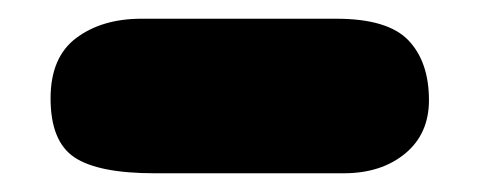

<svg xmlns="http://www.w3.org/2000/svg" viewBox="-20 -704 515 205"><path d="M34 -599Q34 -643 61.5 -663.5Q89 -684 131 -684H339Q394 -684 416 -661Q438 -638 438 -597Q438 -561 412.5 -540Q387 -519 347 -519H145Q85 -519 59.5 -536Q34 -553 34 -599Z"/></svg>

Font: Coiny 2.0
Style: Regular
Weight: 400
Version: Version 1.001 July 11, 2018